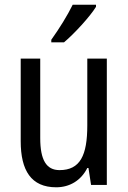

<svg xmlns="http://www.w3.org/2000/svg" viewBox="-20 -786 545 816"><path d="M388 -757V-766H289C267 -721 233 -666 198 -617V-606H252C295 -642 363 -716 388 -757ZM434 -537H351V-253C351 -126 321 -63 233 -63C177 -63 151 -106 151 -199V-537H68V-186C68 -62 112 10 219 10C275 10 324 -18 351 -72H356L367 0H434Z"/></svg>

Font: Noto Sans Myanmar UI Condensed
Style: Regular
Weight: 400
Width: 3
Designer: Monotype Design Team
Foundry: Monotype Imaging Inc.
Version: Version 2.103